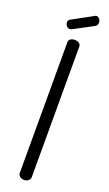

<svg xmlns="http://www.w3.org/2000/svg" viewBox="-176 -949 559 983"><g transform="rotate(20 103.5 -458.0)"><path d="M70 -809Q65 -806 60 -806Q49 -806 41.5 -814.5Q34 -823 34 -834Q34 -846 45 -852L157 -913Q160 -916 165 -916Q176 -916 182.5 -907Q189 -898 189 -888Q189 -872 177 -866ZM103 -763Q117 -763 126.5 -756.5Q136 -750 136 -739V-26Q136 -16 126.5 -8Q117 0 103 0Q89 0 80 -8Q71 -16 71 -26V-739Q71 -750 80 -756.5Q89 -763 103 -763Z"/></g></svg>

Font: Dosis
Style: Book
Weight: 400
Designer: EdgarTolentino, PabloImpallari, IginoMarini
Foundry: EdgarTolentino, PabloImpallari, IginoMarini
Version: Version 1.007